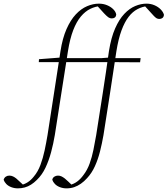

<svg xmlns="http://www.w3.org/2000/svg" viewBox="-172 -776 920 1054"><path d="M-74 258Q-93 258 -110 251.5Q-127 245 -137.5 234Q-148 223 -152 211Q-149 200 -140.5 194Q-132 188 -121 188Q-110 188 -100.5 192.5Q-91 197 -82.5 204Q-74 211 -65 220L-41 242L-43 246L-61 247V241Q-38 236 -20 224.5Q-2 213 13 194Q36 167 50 129.5Q64 92 73 49.5Q82 7 89 -35Q107 -150 124.5 -264.5Q142 -379 160 -495Q171 -566 193 -616Q215 -666 244 -697Q273 -728 306 -742Q339 -756 371 -756Q395 -756 415.5 -747.5Q436 -739 449.5 -725.5Q463 -712 466 -697Q465 -685 458.5 -680Q452 -675 442 -675Q431 -675 421.5 -682Q412 -689 399 -703L360 -746V-749H382V-743Q352 -741 324 -727.5Q296 -714 272 -685.5Q248 -657 230 -610.5Q212 -564 201 -495Q183 -381 165 -265.5Q147 -150 129 -35Q121 13 108.5 59.5Q96 106 77.5 145Q59 184 30 212Q15 227 -1.5 237.5Q-18 248 -36 253Q-54 258 -74 258ZM41 -435 42 -451 172 -461V-457H437L434 -435H171ZM193 258Q174 258 157 251.5Q140 245 129.5 234Q119 223 115 211Q117 200 126 194Q135 188 146 188Q157 188 166 192.5Q175 197 184 204Q193 211 202 220L223 240V243H210V240Q234 234 252.5 220Q271 206 286 185Q307 158 320 122Q333 86 341 46Q349 6 356 -34Q374 -149 392 -264Q410 -379 426 -495Q438 -570 460 -620Q482 -670 510.5 -700Q539 -730 570.5 -743Q602 -756 632 -756Q656 -756 676.5 -747Q697 -738 710.5 -724Q724 -710 728 -695Q727 -683 720 -677.5Q713 -672 703 -672Q692 -672 683.5 -678.5Q675 -685 662 -700L622 -744V-748H639L640 -743Q610 -740 583 -726Q556 -712 534 -683.5Q512 -655 495 -609Q478 -563 467 -495Q450 -381 432 -264.5Q414 -148 396 -34Q388 12 377 55.5Q366 99 349 136.5Q332 174 306 202Q290 220 272 232.5Q254 245 235 251.5Q216 258 193 258ZM307 -435 309 -451 439 -461V-457H600L597 -434L438 -435Z"/></svg>

Font: Source Serif 4 48pt Light
Style: Italic
Weight: 300
Italic angle: -12°
Designer: Frank Grießhammer
Foundry: Adobe Systems Incorporated
Version: Version 4.004;hotconv 1.0.116;makeotfexe 2.5.65601